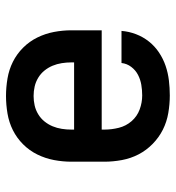

<svg xmlns="http://www.w3.org/2000/svg" viewBox="7 -585 586 640"><g transform="rotate(-90 300.0 -265.0)"><path d="M302 8Q273 8 243.5 3Q214 -2 188 -15Q162 -28 140.5 -49Q119 -70 105.5 -96Q92 -122 86.5 -151.5Q81 -181 81 -210V-320Q81 -349 86.5 -378Q92 -407 105 -433.5Q118 -460 139 -481Q160 -502 186 -515Q212 -528 241.5 -533Q271 -538 300 -538Q329 -538 358.5 -533Q388 -528 414 -515Q440 -502 461 -481Q482 -460 495 -433.5Q508 -407 513.5 -378Q519 -349 519 -320V-219H188V-210Q188 -186 194 -162Q200 -138 216 -119.5Q232 -101 255 -92.5Q278 -84 302 -84Q320 -84 337.5 -87Q355 -90 370.5 -98Q386 -106 397 -120.5Q408 -135 410 -153H517Q515 -128 506 -104.5Q497 -81 481.5 -61.5Q466 -42 445 -28Q424 -14 400.5 -6Q377 2 352 5Q327 8 302 8ZM412 -311V-320Q412 -336 409.5 -352Q407 -368 401 -382.5Q395 -397 385 -409.5Q375 -422 361 -430.5Q347 -439 331.5 -442.5Q316 -446 300 -446Q284 -446 268.5 -442.5Q253 -439 239 -430.5Q225 -422 215 -409.5Q205 -397 199 -382.5Q193 -368 190.5 -352Q188 -336 188 -320V-311Z"/></g></svg>

Font: Iosevka Slab Semibold Extended
Style: Regular
Weight: 600
Width: 7
Monospace: yes
Designer: Belleve Invis
Foundry: Belleve Invis
Version: Version 11.1.0; ttfautohint (v1.8.3)